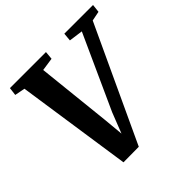

<svg xmlns="http://www.w3.org/2000/svg" viewBox="-190 -910 1083 1083"><g transform="rotate(-45 351.0 -368.5)"><path d="M196.5 6 95 -682.5 33.5 -694.5 39.5 -743H327L322.5 -694L244.5 -682.5L291.5 -239.5L308.5 -58L281.5 -61.5L351 -239L552.5 -682.5L469 -694L473.5 -743H702.5L697 -694L639.5 -682.5L319.5 5Z"/></g></svg>

Font: Merriweather 20pt
Style: Bold Italic
Weight: 700
Italic angle: -7.8°
Version: Version 2.101